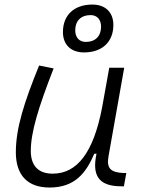

<svg xmlns="http://www.w3.org/2000/svg" viewBox="-20 -816 626 846"><path d="M198.2 10.3C309.6 10.3 358.9 -53.2 395.5 -138.7H405.3C385.7 -47.4 410.2 4.9 514.6 4.9H525.9L536.6 -53.7H523.4C466.3 -56.2 449.2 -75.7 458 -126.5L527.3 -517.6H461.4L429.7 -341.3C391.6 -144 320.3 -50.8 211.9 -50.8C149.4 -50.8 115.7 -85.4 115.7 -150.9C115.7 -232.9 148.9 -341.8 216.3 -514.6L152.3 -527.3C86.4 -365.2 49.8 -251 49.8 -145C49.8 -43.9 101.6 10.3 198.2 10.3ZM350.1 -585C430.2 -585 479.5 -631.3 479.5 -706.1C479.5 -761.7 444.3 -795.9 387.2 -795.9C306.6 -795.9 257.3 -749.5 257.3 -674.8C257.3 -619.1 292.5 -585 350.1 -585ZM358.4 -631.3C329.1 -631.3 311.5 -650.9 311.5 -682.6C311.5 -724.1 336.9 -749.5 378.9 -749.5C407.7 -749.5 425.3 -730 425.3 -698.2C425.3 -656.7 399.9 -631.3 358.4 -631.3Z"/></svg>

Font: Cascadia Mono PL Light
Style: Italic
Weight: 300
Italic angle: -10°
Monospace: yes
Designer: Aaron Bell
Foundry: Saja Typeworks
Version: Version 2404.023